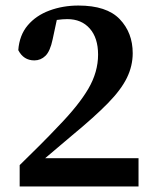

<svg xmlns="http://www.w3.org/2000/svg" viewBox="-20 -673 560 693"><path d="M51 0V-77Q88 -113 124 -149Q160 -185 191 -218Q264 -293 299 -353Q334 -413 334 -476Q334 -536 304 -570Q274 -604 223 -604Q206 -604 185 -601L170 -531Q161 -488 144 -471.5Q127 -455 104 -455Q65 -455 46 -492Q50 -546 80 -581.5Q110 -617 158.5 -635Q207 -653 263 -653Q365 -653 412 -604Q459 -555 459 -481Q459 -435 438 -392Q417 -349 369 -300Q321 -251 241 -185Q221 -168 195.5 -146.5Q170 -125 143 -102H480V0Z"/></svg>

Font: Source Serif Pro Semibold
Style: Regular
Weight: 600
Designer: Frank Grießhammer
Foundry: Adobe Systems Incorporated
Version: Version 3.000;hotconv 1.0.109;makeotfexe 2.5.65596